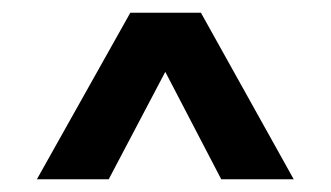

<svg xmlns="http://www.w3.org/2000/svg" viewBox="-20 -614 520 302"><path d="M442 -332H328L240 -501L151 -332H38L185 -594H296Z"/></svg>

Font: Hind Semibold
Style: Regular
Weight: 600
Designer: Manushi Parikh, Satya Rajpurohit
Foundry: Indian Type Foundry
Version: Version 1.201;PS 1.0;hotconv 1.0.78;makeotf.lib2.5.61930; tt